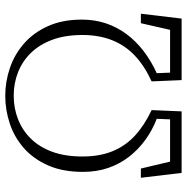

<svg xmlns="http://www.w3.org/2000/svg" viewBox="-10 -718 728 749"><g transform="rotate(-90 354.5 -344.0)"><path d="M54 0 35 -159H71L103 -24L73 -45H282L262 -25L265 -97Q221 -114 183.5 -141Q146 -168 117.5 -204.5Q89 -241 73.5 -286Q58 -331 58 -385Q58 -464 83.5 -521.5Q109 -579 151.5 -616Q194 -653 247 -670.5Q300 -688 355 -688Q410 -688 463 -670Q516 -652 558.5 -615Q601 -578 626.5 -521.5Q652 -465 652 -389Q652 -339 637.5 -295.5Q623 -252 595.5 -215Q568 -178 529.5 -148.5Q491 -119 443 -97L446 -25L427 -45H633L607 -23L638 -159H675L656 0H416L411 -117Q472 -145 512 -183Q552 -221 572 -272Q592 -323 592 -387Q592 -454 573.5 -504Q555 -554 522.5 -587.5Q490 -621 447 -638Q404 -655 355 -655Q306 -655 263 -638Q220 -621 187.5 -588Q155 -555 136.5 -505Q118 -455 118 -387Q118 -319 139 -268.5Q160 -218 200 -181.5Q240 -145 299 -117L294 0Z"/></g></svg>

Font: Source Serif 4 18pt Light
Style: Regular
Weight: 300
Designer: Frank Grießhammer
Foundry: Adobe Systems Incorporated
Version: Version 4.004;hotconv 1.0.116;makeotfexe 2.5.65601